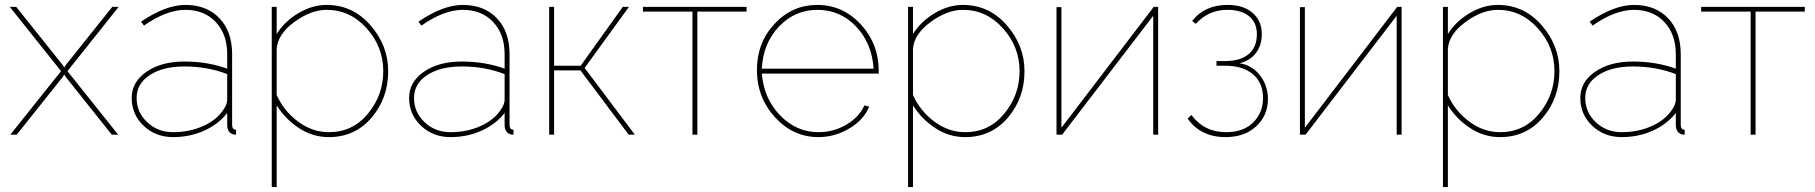

<svg xmlns="http://www.w3.org/2000/svg" viewBox="-20 -547 7373 780"><path d="M20 -519H46L233 -285L241 -273L249 -285L436 -519H462L254 -258L460 0H434L249 -232L241 -244L233 -232L48 0H22L228 -258Z M683 10Q612 10 563.5 -36Q515 -82 515 -149Q515 -214 575 -255.5Q635 -297 729 -297Q824 -297 903 -268V-327Q903 -408 856.5 -457.5Q810 -507 733 -507Q656 -507 565 -443L553 -459Q653 -527 733 -527Q820 -527 871.5 -473Q923 -419 923 -327V-40Q923 -20 939 -20V0Q928 0 925 -2Q903 -10 903 -40V-88Q867 -42 809 -16Q751 10 683 10ZM683 -10Q750 -10 805.5 -35Q861 -60 888 -102Q903 -123 903 -143V-246Q823 -277 729 -277Q642 -277 588.5 -242Q535 -207 535 -149Q535 -91 578 -50.5Q621 -10 683 -10Z M1316 10Q1251 10 1195.5 -26Q1140 -62 1104 -119V213H1084V-519H1104V-409Q1137 -461 1193 -494Q1249 -527 1307 -527Q1413 -527 1485 -444.5Q1557 -362 1557 -258Q1557 -148 1489.5 -69Q1422 10 1316 10ZM1316 -10Q1413 -10 1475 -85.5Q1537 -161 1537 -258Q1537 -357 1469.5 -432Q1402 -507 1307 -507Q1243 -507 1175.5 -457.5Q1108 -408 1104 -348V-161Q1133 -96 1191 -53Q1249 -10 1316 -10Z M1810 10Q1739 10 1690.5 -36Q1642 -82 1642 -149Q1642 -214 1702 -255.5Q1762 -297 1856 -297Q1951 -297 2030 -268V-327Q2030 -408 1983.5 -457.5Q1937 -507 1860 -507Q1783 -507 1692 -443L1680 -459Q1780 -527 1860 -527Q1947 -527 1998.5 -473Q2050 -419 2050 -327V-40Q2050 -20 2066 -20V0Q2055 0 2052 -2Q2030 -10 2030 -40V-88Q1994 -42 1936 -16Q1878 10 1810 10ZM1810 -10Q1877 -10 1932.5 -35Q1988 -60 2015 -102Q2030 -123 2030 -143V-246Q1950 -277 1856 -277Q1769 -277 1715.5 -242Q1662 -207 1662 -149Q1662 -91 1705 -50.5Q1748 -10 1810 -10Z M2339 -280 2510 -519H2535L2355 -271L2559 0H2534L2338 -261H2231V0H2211V-519H2231V-280Z M2813 -500V0H2793V-500H2592V-519H3013V-500Z M3305 10Q3202 10 3128.5 -70.5Q3055 -151 3055 -263Q3055 -373 3126.5 -450Q3198 -527 3300 -527Q3403 -527 3476 -449Q3549 -371 3550 -259V-248H3075Q3083 -147 3149 -78.5Q3215 -10 3306 -10Q3366 -10 3418 -40.5Q3470 -71 3492 -119L3511 -114Q3490 -61 3431 -25.5Q3372 10 3305 10ZM3075 -268H3529Q3522 -372 3457.5 -439.5Q3393 -507 3301 -507Q3209 -507 3144.5 -439Q3080 -371 3075 -268Z M3901 10Q3836 10 3780.5 -26Q3725 -62 3689 -119V213H3669V-519H3689V-409Q3722 -461 3778 -494Q3834 -527 3892 -527Q3998 -527 4070 -444.5Q4142 -362 4142 -258Q4142 -148 4074.5 -69Q4007 10 3901 10ZM3901 -10Q3998 -10 4060 -85.5Q4122 -161 4122 -258Q4122 -357 4054.5 -432Q3987 -507 3892 -507Q3828 -507 3760.5 -457.5Q3693 -408 3689 -348V-161Q3718 -96 3776 -53Q3834 -10 3901 -10Z M4292 -518V-28L4667 -519H4685V0H4665V-483L4295 0H4272V-518Z M4838 -450 4823 -462Q4874 -527 4967 -527Q5032 -527 5069 -494.5Q5106 -462 5106 -409Q5106 -363 5082.5 -332Q5059 -301 5016 -290Q5067 -282 5099 -240.5Q5131 -199 5131 -145Q5131 -78 5083.5 -34Q5036 10 4959 10Q4858 10 4805 -65L4820 -80Q4872 -10 4961 -10Q5031 -10 5071 -49.5Q5111 -89 5111 -149Q5111 -211 5070 -245.5Q5029 -280 4957 -280H4922V-299H4957Q5019 -299 5052.5 -327Q5086 -355 5086 -408Q5086 -455 5054.5 -481Q5023 -507 4966 -507Q4889 -507 4838 -450Z M5281 -518V-28L5656 -519H5674V0H5654V-483L5284 0H5261V-518Z M6074 10Q6009 10 5953.5 -26Q5898 -62 5862 -119V213H5842V-519H5862V-409Q5895 -461 5951 -494Q6007 -527 6065 -527Q6171 -527 6243 -444.5Q6315 -362 6315 -258Q6315 -148 6247.5 -69Q6180 10 6074 10ZM6074 -10Q6171 -10 6233 -85.5Q6295 -161 6295 -258Q6295 -357 6227.5 -432Q6160 -507 6065 -507Q6001 -507 5933.5 -457.5Q5866 -408 5862 -348V-161Q5891 -96 5949 -53Q6007 -10 6074 -10Z M6568 10Q6497 10 6448.5 -36Q6400 -82 6400 -149Q6400 -214 6460 -255.5Q6520 -297 6614 -297Q6709 -297 6788 -268V-327Q6788 -408 6741.5 -457.5Q6695 -507 6618 -507Q6541 -507 6450 -443L6438 -459Q6538 -527 6618 -527Q6705 -527 6756.5 -473Q6808 -419 6808 -327V-40Q6808 -20 6824 -20V0Q6813 0 6810 -2Q6788 -10 6788 -40V-88Q6752 -42 6694 -16Q6636 10 6568 10ZM6568 -10Q6635 -10 6690.5 -35Q6746 -60 6773 -102Q6788 -123 6788 -143V-246Q6708 -277 6614 -277Q6527 -277 6473.5 -242Q6420 -207 6420 -149Q6420 -91 6463 -50.5Q6506 -10 6568 -10Z M7112 -500V0H7092V-500H6891V-519H7312V-500Z"/></svg>

Font: Raleway
Style: Thin
Weight: 100
Designer: Matt McInerney, Pablo Impallari, Rodrigo Fuenzalida
Foundry: Matt McInerney, Pablo Impallari, Rodrigo Fuenzalida
Version: Version 3.000